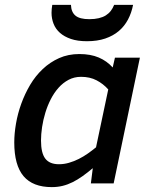

<svg xmlns="http://www.w3.org/2000/svg" viewBox="-20 -747 612 782"><path d="M38.1 -167Q38.1 -203.1 45.2 -243.9Q52.2 -284.7 66.7 -324.7Q81.1 -364.7 102.8 -401.4Q124.5 -438 154.1 -465.8Q183.6 -493.7 220.7 -510.3Q257.8 -526.9 303.2 -526.9Q349.1 -526.9 382.3 -512.7Q415.5 -498.5 439 -472.2L448.2 -512.2H549.8L442.9 0H350.1L357.9 -62Q335.9 -43.5 315.9 -29.3Q295.9 -15.1 275.9 -5.1Q255.9 4.9 235.1 10Q214.4 15.1 190.9 15.1Q113.8 15.1 75.9 -29.5Q38.1 -74.2 38.1 -167ZM420.9 -382.8Q400.4 -405.8 373.3 -419.9Q346.2 -434.1 310.1 -434.1Q282.2 -434.1 259.3 -421.9Q236.3 -409.7 218.3 -389.4Q200.2 -369.1 186.8 -342.8Q173.3 -316.4 164.6 -287.6Q155.8 -258.8 151.4 -229.5Q147 -200.2 147 -174.8Q147 -123.5 164.6 -100.8Q182.1 -78.1 220.2 -78.1Q240.7 -78.1 261 -84Q281.2 -89.8 300.8 -99.6Q320.3 -109.4 337.9 -121.8Q355.5 -134.3 371.1 -147ZM522 -727.1Q515.6 -694.3 501.2 -667.2Q486.8 -640.1 463.9 -620.6Q440.9 -601.1 408.7 -590.1Q376.5 -579.1 334 -579.1Q295.9 -579.1 268.8 -588.4Q241.7 -597.7 224.1 -613.3Q206.5 -628.9 198.2 -650.1Q189.9 -671.4 189.9 -694.8Q189.9 -703.1 190.7 -710.9Q191.4 -718.8 192.9 -727.1H269Q270 -697.8 287.4 -683.3Q304.7 -668.9 343.8 -668.9Q365.7 -668.9 382.3 -672.9Q398.9 -676.8 410.9 -684.3Q422.9 -691.9 431.2 -702.6Q439.5 -713.4 444.8 -727.1Z"/></svg>

Font: Clear Sans Medium
Style: Italic
Weight: 500
Italic angle: -12°
Foundry: Intel Corporation
Version: Version 1.00